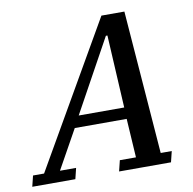

<svg xmlns="http://www.w3.org/2000/svg" viewBox="-132 -777 860 856"><g transform="rotate(-10 297.5 -349.0)"><path d="M-42 -49H8L382 -698H486L536 -49H586L574 0H339L351 -49H424L413 -225H178L80 -49H153L141 0H-54ZM205 -277H411L393 -606H386Z"/></g></svg>

Font: IBM Plex Serif Medm
Style: Italic
Weight: 500
Italic angle: -14°
Designer: Mike Abbink, Paul van der Laan, Pieter van Rosmalen
Foundry: Bold Monday
Version: Version 3.001